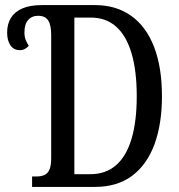

<svg xmlns="http://www.w3.org/2000/svg" viewBox="-20 -734 701 754"><path d="M106 0V-41H124Q141 -41 154 -46.5Q167 -52 174 -67.5Q181 -83 181 -112V-597Q181 -636 169 -654Q157 -672 130 -672Q105 -672 90.5 -655.5Q76 -639 76 -607Q76 -589 81 -577Q86 -565 93 -554Q87 -547 78 -542Q69 -537 58 -537Q34 -537 21 -556Q8 -575 8 -606Q8 -640 23 -664Q38 -688 68 -701Q98 -714 144 -714H353Q436 -714 495 -672Q554 -630 585 -550Q616 -470 616 -356Q616 -247 586.5 -167Q557 -87 498.5 -43.5Q440 0 353 0ZM335 -50Q395 -50 435.5 -85Q476 -120 496.5 -188.5Q517 -257 517 -356Q517 -456 496.5 -525Q476 -594 436 -629.5Q396 -665 336 -665H272V-50Z"/></svg>

Font: Noto Serif ExtraCondensed
Style: Regular
Weight: 400
Width: 2
Designer: Monotype Design Team
Foundry: Monotype Imaging Inc.
Version: Version 2.013